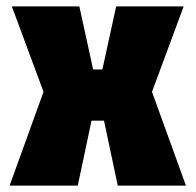

<svg xmlns="http://www.w3.org/2000/svg" viewBox="-20 -580 611 600"><path d="M10 0 116 -293 17 -560H228L271 -363H300L343 -560H554L455 -293L561 0H348L305 -203H266L223 0Z"/></svg>

Font: Tektur SemiCondensed ExtraBold
Style: Regular
Weight: 800
Width: 4
Designer: Adam Jagosz
Foundry: Adam Jagosz
Version: Version 1.005;gftools[0.9.30]